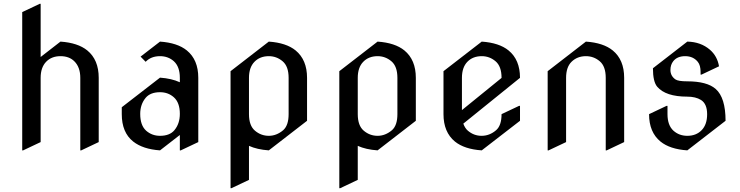

<svg xmlns="http://www.w3.org/2000/svg" viewBox="-20 -777 3922 1017"><path d="M97.7 19.5V-712.9L190.4 -756.8H195.3V-475.1L300.3 -556.6Q392.6 -550.3 442.4 -509.8Q502.9 -460.4 502.9 -364.7V-24.4L410.2 19.5H405.3V-364.7Q405.3 -421.4 373.5 -452.6Q346.2 -479.5 300.3 -479.5Q252.9 -479.5 224.1 -449.5Q195.3 -419.4 195.3 -364.7V-24.4L102.5 19.5Z M827.6 -57.6Q878.9 -57.6 903.8 -87.4Q932.6 -122.1 932.6 -173.8Q932.6 -233.4 900.9 -261.7Q870.6 -288.6 827.6 -288.6Q776.4 -288.6 751.5 -258.8Q722.7 -224.1 722.7 -173.8Q722.7 -112.8 754.4 -84.5Q785.2 -57.6 827.6 -57.6ZM827.6 19.5Q736.8 13.2 685.5 -27.3Q625 -75.2 625 -172.4V-209L827.6 -365.7Q889.2 -361.3 932.6 -341.3V-364.7Q932.6 -423.8 900.9 -452.6Q870.6 -479.5 827.6 -479.5Q779.8 -479.5 751.5 -449.7L724.6 -477.1L827.6 -556.6Q919.9 -550.3 969.7 -509.8Q1030.3 -460.4 1030.3 -364.7V-24.4L937.5 19.5H932.6V-62Z M1480 -87.4Q1508.8 -112.8 1508.8 -172.4V-364.7Q1508.8 -425.8 1476.8 -452.6Q1444.8 -479.5 1403.8 -479.5Q1356.9 -479.5 1327.9 -449.7Q1298.8 -419.9 1298.8 -364.7V-172.4Q1298.8 -111.3 1330.8 -84.5Q1362.8 -57.6 1403.8 -57.6Q1444.8 -57.6 1480 -87.4ZM1403.8 19.5Q1341.8 15.1 1298.8 -4.4V175.8L1206.1 219.7H1201.2V-399.9L1403.8 -556.6Q1496.1 -550.3 1545.9 -509.8Q1606.4 -460 1606.4 -364.7V-137.2Z M2056.2 -87.4Q2085 -112.8 2085 -172.4V-364.7Q2085 -425.8 2053 -452.6Q2021 -479.5 1980 -479.5Q1933.1 -479.5 1904.1 -449.7Q1875 -419.9 1875 -364.7V-172.4Q1875 -111.3 1907 -84.5Q1939 -57.6 1980 -57.6Q2021 -57.6 2056.2 -87.4ZM1980 19.5Q1918 15.1 1875 -4.4V175.8L1782.2 219.7H1777.3V-399.9L1980 -556.6Q2072.3 -550.3 2122.1 -509.8Q2182.6 -460 2182.6 -364.7V-137.2Z M2531.7 19.5Q2439.5 13.2 2389.6 -27.3Q2329.1 -77.1 2329.1 -172.4V-399.9L2531.7 -556.6Q2624 -550.3 2673.8 -509.8Q2734.4 -460.4 2734.4 -364.7L2434.1 -122.1Q2442.9 -97.7 2458.5 -84.5Q2490.2 -57.6 2530.8 -57.6Q2573.2 -57.6 2607.9 -87.4Q2636.7 -112.3 2636.7 -172.4L2729.5 -216.3H2734.4V-137.2ZM2426.8 -193.8 2636.7 -364.3Q2636.7 -425.8 2604.7 -452.6Q2572.8 -479.5 2531.7 -479.5Q2484.4 -479.5 2455.6 -449.7Q2426.8 -419.9 2426.8 -364.7Z M2880.9 19.5V-399.9L3083.5 -556.6Q3175.8 -550.3 3225.6 -509.8Q3286.1 -460.4 3286.1 -364.7V-24.4L3193.4 19.5H3188.5V-364.7Q3188.5 -425.8 3156.7 -452.6Q3125 -479.5 3083.5 -479.5Q3037.6 -479.5 3007.3 -449.7Q2978.5 -421.4 2978.5 -364.7V-24.4L2885.7 19.5Z M3620.6 19.5Q3528.3 13.2 3478.5 -27.3Q3418 -76.7 3418 -172.4L3510.7 -216.3H3515.6V-172.4Q3515.6 -113.3 3547.4 -84.5Q3577.6 -57.6 3620.6 -57.6Q3667.5 -57.6 3696.5 -87.4Q3725.6 -117.2 3725.6 -171.9Q3725.6 -227.1 3692.9 -247.6Q3664.6 -265.1 3620.1 -265.1Q3505.9 -265.1 3460.9 -317.9Q3438.5 -344.7 3438.5 -415.5L3620.6 -556.6Q3691.9 -555.2 3740.2 -513.7Q3779.3 -480 3788.6 -425.8L3695.8 -381.8H3690.9V-396Q3690.9 -431.2 3676.3 -449.2Q3651.9 -479.5 3609.4 -479.5Q3567.4 -479.5 3546.4 -453.1Q3531.2 -434.1 3531.2 -406.2Q3531.2 -375 3557.6 -356.4Q3572.3 -346.2 3620.1 -346.2Q3725.1 -346.2 3771 -305.7Q3823.2 -259.8 3823.2 -137.2Z"/></svg>

Font: Nova Cut
Style: Book
Weight: 400
Version: Version 2.000